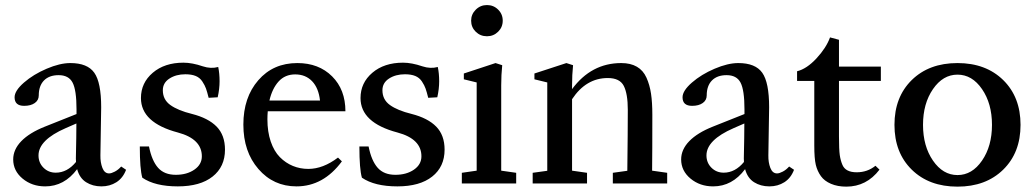

<svg xmlns="http://www.w3.org/2000/svg" viewBox="-20 -712 4009 745"><path d="M155.3 11.2Q104 11.2 67.6 -19Q31.2 -49.3 31.2 -93.3Q31.2 -131.8 62.7 -164.3Q94.2 -196.8 154.3 -220.7L276.9 -269.5V-287.6Q276.9 -362.3 261.7 -391.4Q246.6 -420.4 207.5 -420.4Q170.9 -420.4 150.6 -399.7Q130.4 -378.9 130.4 -341.8Q130.4 -323.2 115 -312.3Q99.6 -301.3 73.7 -301.3Q36.6 -301.3 36.6 -334.5Q36.6 -359.9 73 -391.6Q109.4 -423.3 160.9 -445.3Q212.4 -467.3 252.9 -467.3Q319.3 -467.3 345.9 -429.7Q372.6 -392.1 372.6 -295.9Q372.6 -294.9 369.6 -108.9Q369.1 -81.5 377.4 -60.3Q385.7 -39.1 403.3 -39.1Q412.1 -39.1 425.5 -46.1Q439 -53.2 450.2 -65.9L469.2 -53.2Q457 -21 431.6 -4.9Q406.2 11.2 373.5 11.2Q339.8 11.2 314.2 -4.9Q288.6 -21 279.3 -55.7Q229.5 11.2 155.3 11.2ZM129.4 -108.9Q129.4 -80.6 148.7 -61.3Q168 -42 196.3 -42Q240.7 -42 274.9 -83.5Q274.9 -85.4 274.7 -90.1Q274.4 -94.7 274.4 -97.2Q276.4 -187 276.4 -232.9L234.9 -214.8Q129.4 -168.9 129.4 -108.9Z M669.9 11.2Q581.5 11.2 532.2 -22.5Q522.5 -55.7 522.5 -143.6H558.1Q569.3 -87.9 593.5 -60.8Q617.7 -33.7 662.1 -33.7Q705.1 -33.7 734.1 -53.7Q763.2 -73.7 763.2 -105.5Q763.2 -172.9 670.4 -197.8Q526.9 -235.8 526.9 -331.5Q526.9 -390.6 572.8 -429.7Q618.7 -468.8 691.9 -468.8Q725.6 -468.8 767.1 -454.6Q798.3 -444.3 826.7 -452.1Q832 -427.2 832 -396.5Q832 -367.2 824.7 -334.5L789.6 -332.5Q783.7 -356 779.3 -368.4Q774.9 -380.9 765.1 -395.8Q755.4 -410.6 739.3 -417.2Q723.1 -423.8 699.2 -423.8Q663.1 -423.8 637.5 -407.2Q611.8 -390.6 611.8 -361.8Q611.8 -325.2 641.4 -304.2Q670.9 -283.2 724.6 -270Q788.1 -253.9 820.6 -220.7Q853 -187.5 853 -131.3Q853 -64.9 804.9 -26.9Q756.8 11.2 669.9 11.2Z M1130.4 11.2Q1041 11.2 982.7 -56.2Q924.3 -123.5 924.3 -228.5Q924.3 -334 982.2 -400.6Q1040 -467.3 1133.8 -467.3Q1216.8 -467.3 1268.6 -415.8Q1320.3 -364.3 1320.3 -280.3H1019Q1017.6 -264.6 1017.6 -249Q1017.6 -200.7 1030.5 -162.8Q1043.5 -125 1065.9 -102.3Q1088.4 -79.6 1116.5 -68.1Q1144.5 -56.6 1176.3 -56.6Q1233.4 -56.6 1291.5 -100.6L1306.6 -85.9Q1234.9 11.2 1130.4 11.2ZM1125.5 -423.3Q1085.9 -423.3 1061 -395.8Q1036.1 -368.2 1025.4 -321.8H1221.7Q1216.3 -370.6 1190.9 -397Q1165.5 -423.3 1125.5 -423.3Z M1522 11.2Q1433.6 11.2 1384.3 -22.5Q1374.5 -55.7 1374.5 -143.6H1410.2Q1421.4 -87.9 1445.6 -60.8Q1469.7 -33.7 1514.2 -33.7Q1557.1 -33.7 1586.2 -53.7Q1615.2 -73.7 1615.2 -105.5Q1615.2 -172.9 1522.5 -197.8Q1378.9 -235.8 1378.9 -331.5Q1378.9 -390.6 1424.8 -429.7Q1470.7 -468.8 1543.9 -468.8Q1577.6 -468.8 1619.1 -454.6Q1650.4 -444.3 1678.7 -452.1Q1684.1 -427.2 1684.1 -396.5Q1684.1 -367.2 1676.8 -334.5L1641.6 -332.5Q1635.7 -356 1631.3 -368.4Q1627 -380.9 1617.2 -395.8Q1607.4 -410.6 1591.3 -417.2Q1575.2 -423.8 1551.3 -423.8Q1515.1 -423.8 1489.5 -407.2Q1463.9 -390.6 1463.9 -361.8Q1463.9 -325.2 1493.4 -304.2Q1522.9 -283.2 1576.7 -270Q1640.1 -253.9 1672.6 -220.7Q1705.1 -187.5 1705.1 -131.3Q1705.1 -64.9 1657 -26.9Q1608.9 11.2 1522 11.2Z M1869.6 -571.3Q1843.8 -571.3 1825.9 -588.9Q1808.1 -606.4 1808.1 -631.8Q1808.1 -656.7 1826.2 -674.6Q1844.2 -692.4 1869.6 -692.4Q1895 -692.4 1912.8 -674.8Q1930.7 -657.2 1930.7 -631.8Q1930.7 -606.4 1912.8 -588.9Q1895 -571.3 1869.6 -571.3ZM1772 0V-41.5L1829.6 -49.8V-392.1L1779.8 -404.3V-426.8L1902.8 -467.3L1928.7 -459Q1924.8 -421.4 1924.8 -380.9V-49.8L1982.9 -41.5V0Z M2046.9 0V-41.5L2103.5 -49.3V-392.1L2053.7 -404.3V-426.8L2177.7 -467.3L2203.6 -459Q2199.7 -421.4 2199.7 -380.9V-366.2Q2274.4 -467.3 2390.6 -467.3Q2426.8 -467.3 2451.2 -453.1Q2475.6 -439 2488.3 -410.9Q2501 -382.8 2506.1 -348.6Q2511.2 -314.5 2511.2 -266.6Q2511.2 -121.1 2510.3 -49.8L2568.8 -41.5V0H2357.9V-41.5L2414.1 -49.3Q2416 -204.6 2416 -286.1Q2416 -348.1 2400.4 -378.7Q2384.8 -409.2 2338.4 -409.2Q2253.9 -409.2 2199.7 -327.1V-49.8L2257.8 -41.5V0Z M2747.1 11.2Q2695.8 11.2 2659.4 -19Q2623 -49.3 2623 -93.3Q2623 -131.8 2654.5 -164.3Q2686 -196.8 2746.1 -220.7L2868.7 -269.5V-287.6Q2868.7 -362.3 2853.5 -391.4Q2838.4 -420.4 2799.3 -420.4Q2762.7 -420.4 2742.4 -399.7Q2722.2 -378.9 2722.2 -341.8Q2722.2 -323.2 2706.8 -312.3Q2691.4 -301.3 2665.5 -301.3Q2628.4 -301.3 2628.4 -334.5Q2628.4 -359.9 2664.8 -391.6Q2701.2 -423.3 2752.7 -445.3Q2804.2 -467.3 2844.7 -467.3Q2911.1 -467.3 2937.7 -429.7Q2964.4 -392.1 2964.4 -295.9Q2964.4 -294.9 2961.4 -108.9Q2960.9 -81.5 2969.2 -60.3Q2977.5 -39.1 2995.1 -39.1Q3003.9 -39.1 3017.3 -46.1Q3030.8 -53.2 3042 -65.9L3061 -53.2Q3048.8 -21 3023.4 -4.9Q2998 11.2 2965.3 11.2Q2931.6 11.2 2906 -4.9Q2880.4 -21 2871.1 -55.7Q2821.3 11.2 2747.1 11.2ZM2721.2 -108.9Q2721.2 -80.6 2740.5 -61.3Q2759.8 -42 2788.1 -42Q2832.5 -42 2866.7 -83.5Q2866.7 -85.4 2866.5 -90.1Q2866.2 -94.7 2866.2 -97.2Q2868.2 -187 2868.2 -232.9L2826.7 -214.8Q2721.2 -168.9 2721.2 -108.9Z M3263.7 12.2Q3230 12.2 3204.3 1.2Q3178.7 -9.8 3165.5 -28.3Q3151.4 -47.9 3145.5 -72.3Q3139.6 -96.7 3139.6 -147.5V-397.9H3072.8V-435.5Q3110.4 -444.8 3148.2 -485.6Q3186 -526.4 3200.7 -566.9L3235.4 -557.6V-453.6H3397.9V-397.9H3235.4V-182.6Q3235.4 -131.8 3238.5 -110.1Q3241.7 -88.4 3249 -71.8Q3261.2 -43.5 3304.2 -43.5Q3345.7 -43.5 3377 -68.8L3392.6 -53.7Q3342.3 12.2 3263.7 12.2Z M3695.3 12.2Q3585 12.2 3517.8 -53.7Q3450.7 -119.6 3450.7 -227.5Q3450.7 -335.4 3517.8 -401.4Q3585 -467.3 3695.3 -467.3Q3805.2 -467.3 3872.6 -401.4Q3939.9 -335.4 3939.9 -227.5Q3939.9 -119.6 3872.6 -53.7Q3805.2 12.2 3695.3 12.2ZM3600.1 -88.9Q3638.7 -32.7 3695.3 -32.7Q3752 -32.7 3790.5 -88.9Q3829.1 -145 3829.1 -227.5Q3829.1 -310.1 3790.5 -366.2Q3752 -422.4 3695.3 -422.4Q3638.7 -422.4 3600.1 -366.2Q3561.5 -310.1 3561.5 -227.5Q3561.5 -145 3600.1 -88.9Z"/></svg>

Font: Elstob 6pt Medium
Style: Regular
Weight: 500
Designer: Peter S. Baker
Version: Version 1.015